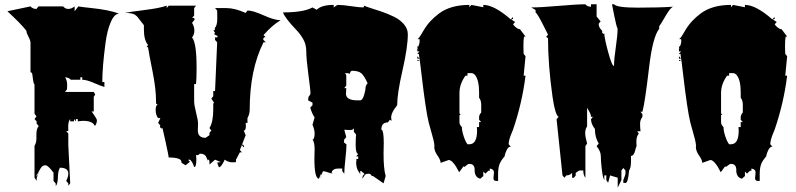

<svg xmlns="http://www.w3.org/2000/svg" viewBox="-20 -761 3680 888"><path d="M295.4 -175.8 295.9 -154.8H286.1L295.9 -143.6V-90.3L304.7 86.9L295.9 98.1V86.9L286.1 75.7Q295.9 56.2 295.9 42Q295.9 14.6 257.3 14.6Q248.5 28.3 247.8 58.6Q247.1 88.9 237.8 100.1V87.9L227.5 75.7V37.6Q202.1 3.4 190.4 3.4Q178.7 3.4 172.4 11.2Q166 19 160.2 31.2Q154.3 43.5 149.4 48.3V75.7L139.6 60.5V-86.9Q148.4 -99.1 148.4 -122.1V-141.6Q148.4 -165.5 159.2 -178.2L149.4 -189V-199.7L139.6 -210.4L148.9 -222.7L139.6 -234.9V-370.1Q134.3 -377 132.8 -391.6Q131.3 -406.2 129.6 -416.5Q127.9 -426.8 121.1 -426.8V-562.5Q121.1 -573.7 111.6 -591.3Q102.1 -608.9 102.1 -618.7Q77.1 -650.9 14.2 -709L121.1 -731.4Q130.9 -719.7 148.9 -719.7L157.7 -731.4H272Q281.7 -719.7 295.9 -719.7Q310.1 -719.7 325.2 -731.4V-709L342.3 -731.4Q361.8 -728 400.4 -724.1Q485.4 -715.3 531.2 -697.8Q508.8 -697.8 491.9 -658Q475.1 -618.2 467.8 -560.5Q453.1 -450.7 453.1 -381.3H462.9V-358.9Q448.7 -362.3 414.8 -377.2Q380.9 -392.1 360.4 -392.1V-403.8H351.6V-392.1H307.6Q299.3 -401.9 280.8 -403.8Q290.5 -389.2 290.5 -370.4Q290.5 -351.6 289.6 -347.7L280.8 -335.9H413.6L420.4 -323.7L413.6 -313.5V-245.6H403.8Q405.3 -243.2 412.6 -232.9Q428.2 -210.9 428.2 -204.6Q428.2 -189.9 418.9 -178.2Q408.7 -202.1 364.7 -202.1Q356.9 -202.1 339.8 -199.7V-210.4H331.1V-199.7L322.3 -210.4V-199.7H304.7V-210.4Q295.4 -198.7 295.4 -175.8ZM149.4 60.5Q149.4 52.2 156.2 44.4Q150.4 59.1 149.4 65.4ZM157.2 42.5 159.2 37.6V42Q158.2 42 157.2 42.5Z M984.4 -9.3 1001 -11.2 974.6 -22.5 948.7 0V-15.1Q946.8 -23.4 939.9 -23.4V-14.2Q938 -30.8 930.4 -40.5Q922.9 -50.3 903.8 -50.3Q899.4 -43.5 893.8 -43.5Q888.2 -43.5 886.7 -44.4L888.2 -24.9Q888.2 11.7 877.9 11.7Q870.6 -13.2 858.4 -22.5Q852.1 -22.5 850.1 -21.5L858.4 -12.7L838.4 3.4L819.8 -7.8Q819.8 -22 807.1 -26.4Q791 -32.7 760.3 -32.7Q760.3 -38.6 746.3 -102.8Q732.4 -167 731.4 -168.9Q729.5 -167 727.3 -167Q725.1 -167 722.4 -170.2Q719.7 -173.3 719.7 -176Q719.7 -178.7 721.7 -180.7L711.4 -192.4L721.7 -214.8H711.4Q700.7 -227.5 700 -250Q699.2 -272.5 709 -277.3L701.7 -282.2V-293Q701.7 -350.6 685.1 -432.9Q668.5 -515.1 664.6 -543H658.2L664.6 -553.2Q645.5 -575.2 645.5 -625V-644.5Q637.7 -653.8 628.7 -666Q619.6 -678.2 615.7 -682.9Q611.8 -687.5 604 -692.9Q591.8 -701.2 557.6 -701.2Q576.2 -705.6 648.4 -714.6Q720.7 -723.6 751 -734.9V-723.6L760.3 -734.9H886.7L877.9 -723.6V-689L868.2 -678.2Q868.7 -678.7 872.1 -678.7Q879.9 -678.7 879.9 -671.4Q879.9 -669.4 877.9 -667.5L868.2 -655.3Q878.9 -638.7 878.9 -619.6Q878.9 -600.6 868.2 -587.9Q889.2 -563.5 889.2 -448.2Q889.2 -397.5 886.7 -372.1H877.9V-293Q877.9 -275.4 887 -239.5Q896 -203.6 896 -189.9L895 -158.2Q895 -123.5 930.7 -123.5L948.7 -135.7V-146.5L957.5 -157.2L948.7 -168.9Q966.3 -195.3 966.3 -256.8V-282.2L970.2 -285.2L957.5 -305.2L966.3 -315.9V-339.8H974.6L984.4 -565.4L974.6 -576.2V-587.9H984.4Q986.3 -590.3 986.3 -593Q986.3 -595.7 978.8 -598.4Q971.2 -601.1 971.2 -603.3Q971.2 -605.5 974.6 -610.4L966.3 -620.1L967.8 -619.6Q969.7 -619.6 972.2 -622.6Q974.6 -625.5 974.6 -627.4Q974.6 -629.4 972.7 -630.4Q984.9 -642.6 984.9 -674.3Q984.9 -706.1 984.4 -712.4L974.6 -723.6H1027.8Q1065.9 -723.6 1116.2 -701.2L1124.5 -712.4Q1149.9 -712.4 1199.7 -689.9Q1249.5 -667.5 1277.8 -667.5Q1238.8 -644.5 1198.7 -598.6L1208.5 -589.4H1206.5Q1203.1 -589.4 1200.2 -586.2Q1197.3 -583 1197.3 -580.1Q1197.3 -577.1 1198.7 -576.2L1209.5 -565.4H1198.7Q1134.8 -438 1134.8 -252.4Q1134.8 -233.9 1124.5 -214.8V-192.4H1116.2L1117.2 -178.2Q1117.2 -157.2 1107.4 -157.2L1116.2 -135.7L1098.6 -90.3Q1099.6 -92.3 1101.8 -92.3Q1104 -92.3 1106.4 -89.1Q1108.9 -85.9 1108.9 -83.3Q1108.9 -80.6 1107.4 -79.1L1098.6 -90.3L1089.4 -67.4L1098.6 -56.6H1089.4L1071.3 -22.5V-11.2Q1068.4 -10.3 1052.7 -10.3Q1037.1 -10.3 1019 -22.5Q1015.6 -13.2 1007.6 -0.5Q999.5 12.2 992.2 12.7Z M1628.9 -16.6 1627.9 -22.5Q1627.9 -24.9 1628.9 -25.9H1636.7V-37.6H1627L1636.7 -48.8Q1625 -52.2 1625 -89.1Q1625 -126 1627 -138.7L1616.7 -150.9V-168.9Q1614.3 -159.7 1599.9 -159.7Q1585.4 -159.7 1572.3 -161.1L1581.5 -127L1572.3 -116.2L1570.3 -103L1581.5 -93.8H1582.5Q1582.5 -71.3 1577.4 -25.6Q1572.3 20 1572.3 42.5L1563 30.8V18.6H1545.9Q1514.6 18.6 1513.7 41Q1507.8 40 1494.6 35.4Q1481.4 30.8 1474.1 30.8L1464.8 50.3V42.5L1455.1 65.4Q1434.1 65.4 1434.1 -27.8L1435.1 -70.3Q1435.1 -104 1425.3 -116.2H1428.7Q1435.1 -125 1435.1 -143.3Q1435.1 -161.6 1425.3 -184.1L1435.1 -218.3Q1423.8 -232.9 1415 -263.2L1425.3 -274.4V-286.1L1405.3 -296.9Q1405.3 -314 1410.6 -318.4Q1416 -322.8 1416 -332.5Q1416 -342.3 1406.2 -416.5Q1396.5 -490.7 1396.5 -523.2Q1396.5 -555.7 1382.3 -580.1Q1368.2 -604.5 1350.1 -623Q1298.8 -676.8 1288.6 -703.6Q1383.8 -703.6 1425.3 -726.6L1444.8 -715.8Q1466.3 -738.3 1523.4 -738.3V-726.6Q1539.1 -738.3 1543 -738.3Q1564.9 -738.3 1604 -732.4Q1643.1 -726.6 1661.1 -726.6L1665 -734.9Q1670.4 -731 1694.6 -723.6Q1718.8 -716.3 1746.3 -706.8Q1773.9 -697.3 1801.8 -683.8Q1829.6 -670.4 1847.9 -649.2Q1866.2 -627.9 1866.2 -602.5Q1866.2 -543.5 1841.6 -435.8Q1816.9 -328.1 1816.9 -274.4Q1784.2 -233.9 1790 -210.4Q1790 -205.6 1792.5 -202.1L1783.2 -207L1773.9 -194.8Q1743.7 -194.8 1743.7 -161.1Q1754.9 -161.1 1754.9 -98.1L1753.9 -51.8Q1753.9 20 1763.7 53.2L1753.9 86.9L1705.1 53.2Q1698.2 53.2 1695.8 47.9Q1693.4 42.5 1685.5 42.5Q1677.7 42.5 1673.3 44.2Q1668.9 45.9 1667.5 48.1Q1666 50.3 1662.6 55.7Q1659.2 61 1655.8 65.4Q1655.8 48.8 1666.5 44.4Q1666.5 43 1649.4 29.3L1646 30.8V47.4Q1645.5 41.5 1640.6 35.6Q1627 19 1627 -14.2Q1628.9 -14.2 1628.9 -16.6ZM1581.5 -353.5 1580.1 -327.6Q1580.1 -296.9 1632.8 -296.9H1646Q1656.2 -296.9 1663.3 -319.6Q1670.4 -342.3 1670.4 -353.8Q1670.4 -365.2 1680.2 -376Q1664.6 -410.6 1651.1 -422.1Q1637.7 -433.6 1608.9 -433.6Q1603 -433.6 1599.9 -426.3Q1596.7 -418.9 1595.7 -418.9L1590.8 -422.4H1573.7Q1576.7 -421.9 1579.1 -417.7Q1581.5 -413.6 1581.5 -409.7V-365.2L1572.3 -353.5ZM1464.8 65.4Q1463.9 62 1463.9 56.9Q1463.9 51.8 1464.8 50.3ZM1513.7 41 1520.5 42.5H1513.7Z M2103.5 35.6Q2075.2 -21 2055.2 -21Q2054.2 -21 2018.1 -7.8Q2017.1 -22.5 2002.7 -42.7Q1988.3 -63 1988.3 -83H1989.3Q1989.3 -100.6 1979.5 -133.8Q1969.7 -167 1962.9 -193.8Q1956.1 -220.7 1947.5 -278.3Q1939 -335.9 1930.9 -405.5Q1922.9 -475.1 1917 -512.7L1913.6 -510.7L1910.2 -511.7L1919.9 -523.4H1910.2V-535.6H1911.6L1910.2 -546.9L1914.6 -545.9Q1920.9 -559.6 1920.9 -572.3L1919.9 -580.1H1910.6Q1917.5 -582.5 1934.1 -611.8Q1950.7 -641.1 1969.2 -661.4Q1987.8 -681.6 2010.7 -698.7Q2064 -738.3 2150.9 -738.3V-727.5L2160.2 -738.3L2215.3 -727.5V-738.3Q2265.6 -738.3 2342.3 -671.4L2352.1 -682.1L2353 -673.3L2344.2 -671.4L2362.3 -659.2L2353 -648.9Q2356 -642.6 2366.2 -634.3Q2376.5 -626 2382.8 -626H2384.8L2410.6 -591.8H2403.8Q2400.9 -579.1 2400.9 -551.3Q2400.9 -523.4 2401.9 -511.7L2410.6 -501L2401.9 -411.1H2410.6Q2395 -285.2 2353 -162.1Q2351.1 -156.7 2344.7 -141.6Q2332.5 -111.8 2332.5 -93.8L2342.3 -83Q2331.5 -83 2323.7 -67.6Q2315.9 -52.2 2313.5 -37.6Q2294.9 -16.1 2289.3 1Q2283.7 18.1 2283.7 44.4V75.7H2273.9Q2262.2 75.7 2262.2 62.5L2264.6 37.1Q2264.6 21 2245.1 18.6V29.3L2238.8 28.3L2225.1 42L2215.3 32.2V53.2L2201.7 65.4Q2187 62.5 2180.9 51Q2174.8 39.6 2175.3 27.8Q2176.8 -2.9 2150.9 -2.9Q2144.5 -2.9 2137 3.9Q2129.4 10.7 2127.7 10.7Q2126 10.7 2124 7.8ZM2150.9 -93.8Q2186.5 -93.8 2186.5 -157.2Q2186.5 -168 2185.5 -173.3H2195.8V-196.3H2205.6L2195.8 -207V-219.2Q2195.8 -230 2205.6 -240.7V-275.4Q2205.6 -297.9 2195.8 -308.6V-333.5Q2195.8 -389.6 2177.7 -413.1Q2169.9 -422.9 2159.2 -422.9H2142.1V-411.1H2132.8Q2105 -372.1 2105 -331.5V-240.7Q2105 -234.4 2110.8 -229.5H2105V-196.3Q2105 -183.6 2116.2 -173.3Q2116.2 -156.2 2124.3 -131.3Q2132.3 -106.4 2142.1 -93.8ZM1919.9 -489.7H1910.2V-501ZM1919.9 -479H1910.2L1911.6 -484.4Z M2731.4 -164.6Q2713.4 -188 2713.4 -209.5L2722.2 -220.7H2713.4Q2713.4 -231.4 2705.1 -245.4Q2696.8 -259.3 2695.3 -262.7V-176.3Q2686.5 -163.6 2686.5 -146.2Q2686.5 -128.9 2695.3 -97.2L2687.5 -85V61Q2677.7 49.8 2677.7 27.3H2660.6Q2659.2 27.3 2651.1 32.7Q2643.1 38.1 2642.6 38.6V50.3L2634.3 61H2626V38.6Q2615.7 50.3 2599.1 50.3L2590.3 61L2581.5 50.3L2554.2 -209.5L2563.5 -220.7Q2547.9 -228.5 2535.6 -312Q2514.6 -460.4 2514.6 -584.5L2505.9 -590.3L2514.6 -601.1Q2511.7 -606 2499 -631.8Q2467.3 -696.3 2457 -703.6V-714.8L2437 -726.6Q2480.5 -726.6 2564.5 -733.9Q2648.4 -741.2 2687.5 -741.2Q2695.8 -730 2713.4 -730V-741.2H2739.3V-684.6L2757.8 -662.1L2749 -651.4Q2749 -635.3 2759.8 -624.5Q2766.1 -618.2 2765.4 -616.7Q2764.6 -615.2 2764.6 -612.5Q2764.6 -609.9 2767.1 -607.2Q2769.5 -604.5 2772 -604.5L2774.9 -606Q2774.9 -586.4 2792.5 -521Q2810.1 -455.6 2819.8 -455.6V-456.1Q2819.8 -486.3 2828.1 -542.5Q2836.4 -598.6 2836.4 -628.9Q2831.1 -637.2 2820.8 -688.7Q2810.5 -740.2 2810.5 -741.2H2819.8Q2833 -725.6 2930.7 -725.6Q3028.3 -725.6 3094.2 -730Q3081.5 -727.5 3057.9 -686.5Q3034.2 -645.5 3028.8 -639.6V-627.9Q2998.5 -590.3 2981.9 -448.2Q2962.9 -286.1 2951.2 -244.1H2942.4L2951.2 -232.9V-220.7Q2940.4 -206.5 2940.4 -189Q2940.4 -171.4 2942.4 -153.8H2927.7L2934.1 -142.6Q2923.3 -128.9 2923.3 -109.1Q2923.3 -89.4 2924.3 -85Q2920.9 -80.1 2918.5 -67.9Q2912.1 -40 2898.4 -40V-16.1Q2898.4 15.6 2889.6 27.3Q2884.8 85.4 2872.6 85.4L2862.8 84.5V71.8Q2862.8 70.3 2867.9 58.6Q2873 46.9 2873 38.1Q2873 29.3 2872.6 27.3L2862.8 16.1L2854 27.3V71.8L2836.9 106.9V61L2801.8 50.3L2792.5 84.5L2784.2 71.8V50.3H2774.9V71.8Q2768.1 62.5 2763.4 23.2Q2758.8 -16.1 2758.8 -38.6Q2758.8 -61 2739.3 -85L2749 -97.2Q2731.4 -126 2731.4 -164.6Z M3313.5 35.6Q3285.2 -21 3265.1 -21Q3264.2 -21 3228 -7.8Q3227.1 -22.5 3212.6 -42.7Q3198.2 -63 3198.2 -83H3199.2Q3199.2 -100.6 3189.5 -133.8Q3179.7 -167 3172.9 -193.8Q3166 -220.7 3157.5 -278.3Q3148.9 -335.9 3140.9 -405.5Q3132.8 -475.1 3127 -512.7L3123.5 -510.7L3120.1 -511.7L3129.9 -523.4H3120.1V-535.6H3121.6L3120.1 -546.9L3124.5 -545.9Q3130.9 -559.6 3130.9 -572.3L3129.9 -580.1H3120.6Q3127.4 -582.5 3144 -611.8Q3160.6 -641.1 3179.2 -661.4Q3197.8 -681.6 3220.7 -698.7Q3273.9 -738.3 3360.8 -738.3V-727.5L3370.1 -738.3L3425.3 -727.5V-738.3Q3475.6 -738.3 3552.2 -671.4L3562 -682.1L3563 -673.3L3554.2 -671.4L3572.3 -659.2L3563 -648.9Q3565.9 -642.6 3576.2 -634.3Q3586.4 -626 3592.8 -626H3594.7L3620.6 -591.8H3613.8Q3610.8 -579.1 3610.8 -551.3Q3610.8 -523.4 3611.8 -511.7L3620.6 -501L3611.8 -411.1H3620.6Q3605 -285.2 3563 -162.1Q3561 -156.7 3554.7 -141.6Q3542.5 -111.8 3542.5 -93.8L3552.2 -83Q3541.5 -83 3533.7 -67.6Q3525.9 -52.2 3523.4 -37.6Q3504.9 -16.1 3499.3 1Q3493.7 18.1 3493.7 44.4V75.7H3483.9Q3472.2 75.7 3472.2 62.5L3474.6 37.1Q3474.6 21 3455.1 18.6V29.3L3448.7 28.3L3435.1 42L3425.3 32.2V53.2L3411.6 65.4Q3397 62.5 3390.9 51Q3384.8 39.6 3385.3 27.8Q3386.7 -2.9 3360.8 -2.9Q3354.5 -2.9 3346.9 3.9Q3339.4 10.7 3337.6 10.7Q3335.9 10.7 3334 7.8ZM3360.8 -93.8Q3396.5 -93.8 3396.5 -157.2Q3396.5 -168 3395.5 -173.3H3405.8V-196.3H3415.5L3405.8 -207V-219.2Q3405.8 -230 3415.5 -240.7V-275.4Q3415.5 -297.9 3405.8 -308.6V-333.5Q3405.8 -389.6 3387.7 -413.1Q3379.9 -422.9 3369.1 -422.9H3352.1V-411.1H3342.8Q3314.9 -372.1 3314.9 -331.5V-240.7Q3314.9 -234.4 3320.8 -229.5H3314.9V-196.3Q3314.9 -183.6 3326.2 -173.3Q3326.2 -156.2 3334.2 -131.3Q3342.3 -106.4 3352.1 -93.8ZM3129.9 -489.7H3120.1V-501ZM3129.9 -479H3120.1L3121.6 -484.4Z"/></svg>

Font: Butcherman
Style: Regular
Weight: 400
Version: Version 001.003